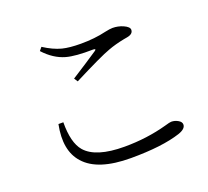

<svg xmlns="http://www.w3.org/2000/svg" viewBox="-120 -849 1078 997"><g transform="rotate(-20 418.5 -350.0)"><path d="M442 1Q259 1 187 -81Q120 -155 148 -294H175Q174 -181 216 -132Q273 -66 431 -66Q555 -66 667 -97Q694 -105 702 -105Q722 -105 739 -95Q757 -85 757 -70Q757 -46 716 -32Q615 1 442 1ZM318 -468 305 -488Q393 -544 454 -585Q469 -595 450 -596Q352 -594 302 -608Q239 -626 187 -683L202 -701Q253 -668 299 -656Q339 -646 401 -646Q477 -646 540 -661Q568 -667 582 -667Q612 -667 640 -655Q671 -641 671 -625Q671 -601 636 -595Q631 -594 619 -592Q568 -582 528 -567Q477 -549 318 -468Z"/></g></svg>

Font: Cactus Classical Serif
Style: Regular
Weight: 400
Designer: Henry Chan (via Glyphwiki)、田海東、宇文滿月
Foundry: Moonlit Owen
Version: Version 1.000